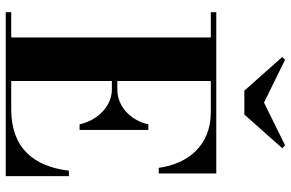

<svg xmlns="http://www.w3.org/2000/svg" viewBox="-196 -840 1035 684"><g transform="rotate(90 322.0 -497.5)"><path d="M345 -920 192.5 -995 182.5 -985 302.5 -850H387.5L507.5 -985L497 -995ZM422.5 -263H442.5V-508H422.5C407.5 -441 355.5 -397.5 299 -397.5H268V-730.5H379C496 -730.5 562.5 -652 577.5 -545H597.5V-750H23V-730.5H113V-19.5H23V0H607V-225H587.5C572.5 -98 505.5 -19.5 369 -19.5H268V-378H299C355.5 -378 407.5 -330 422.5 -263Z"/></g></svg>

Font: Bodoni* 11pt
Style: Bold
Weight: 700
Version: Version 2.3